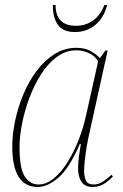

<svg xmlns="http://www.w3.org/2000/svg" viewBox="-20 -737 490 767"><path d="M131 10Q29 10 29 -152Q29 -201 40.5 -255Q52 -309 73.5 -360.5Q95 -412 126.5 -454Q158 -496 198 -521Q238 -546 286 -546Q317 -546 340 -534Q363 -522 379 -505L401 -535H410L336 -200Q331 -179 326.5 -152Q322 -125 319 -98.5Q316 -72 316 -56Q316 -29 324 -14.5Q332 0 353 0Q373 0 389.5 -10.5Q406 -21 426 -39L431 -32Q413 -13 393.5 -1.5Q374 10 350 10Q319 10 305 -11.5Q291 -33 292 -69Q292 -87 295.5 -113.5Q299 -140 303 -162H299Q257 -65 213.5 -27.5Q170 10 131 10ZM134 0Q165 0 194.5 -24Q224 -48 249.5 -88.5Q275 -129 294.5 -179Q314 -229 325 -281L372 -492Q359 -514 335 -525Q311 -536 285 -536Q243 -536 207.5 -510Q172 -484 144.5 -441Q117 -398 97.5 -346Q78 -294 68 -242.5Q58 -191 58 -148Q58 -64 79 -32Q100 0 134 0ZM279 -609Q233 -609 212 -637Q191 -665 191 -717H202Q202 -634 284 -634Q322 -634 351.5 -655Q381 -676 397 -717H408Q396 -668 362 -638.5Q328 -609 279 -609Z"/></svg>

Font: Noto Serif Display SemiCondensed Thin
Style: Italic
Weight: 100
Width: 4
Italic angle: -12°
Designer: Monotype Design Team
Foundry: Monotype Imaging Inc.
Version: Version 2.009